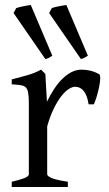

<svg xmlns="http://www.w3.org/2000/svg" viewBox="-20 -747 436 767"><path d="M376 -450.7Q380.4 -447.8 380.4 -435.1V-433.6Q379.9 -419.4 376.2 -400.9Q372.6 -382.3 366.7 -362.8Q360.8 -343.3 355 -330.1H334Q331.1 -349.6 325.7 -363.3Q320.3 -377 313.2 -385Q306.2 -393.1 297.6 -396.7Q289.1 -400.4 279.8 -400.4Q269 -400.4 254.6 -391.4Q240.2 -382.3 225.1 -363Q210 -343.8 195.1 -313.7Q180.2 -283.7 168.5 -242.2V-50.8Q168.5 -43.5 186.8 -35.6Q205.1 -27.8 251 -21V0H26.9V-21Q59.1 -28.3 77.1 -35.4Q95.2 -42.5 95.2 -50.8V-335Q95.2 -351.1 94.2 -362.1Q93.3 -373 91.8 -379.9Q90.3 -386.7 88.1 -390.6Q85.9 -394.5 84 -397Q80.6 -400.4 76.4 -402.6Q72.3 -404.8 65.7 -406.2Q59.1 -407.7 49.8 -408.4Q40.5 -409.2 26.9 -410.2V-429.7Q58.6 -438 89.1 -446.5Q119.6 -455.1 144 -468.8L161.1 -451.7L167.5 -340.8Q180.7 -367.7 196 -391.1Q211.4 -414.6 229 -431.9Q246.6 -449.2 265.9 -459Q285.2 -468.8 306.2 -468.8Q321.8 -468.8 339.8 -464.8Q357.9 -460.9 376 -450.7ZM176.3 -694.8 187 -714.8Q191.9 -716.8 199.5 -718.5Q207 -720.2 215.1 -721.9Q223.1 -723.6 231.2 -724.9Q239.3 -726.1 245.1 -727.1L331.1 -524.4Q321.3 -518.6 316.4 -515.9Q311.5 -513.2 303.2 -511.2ZM34.2 -694.8 44.9 -714.8Q50.3 -716.8 57.6 -718.5Q64.9 -720.2 73 -721.9Q81.1 -723.6 89.1 -724.9Q97.2 -726.1 103 -727.1L189 -524.4Q180.2 -518.6 175.3 -515.9Q170.4 -513.2 161.1 -511.2Z"/></svg>

Font: Akkhara
Style: Regular
Weight: 400
Designer: J. Victor Gaultney
Version: Version 1.00 June 13, 2006, initial release